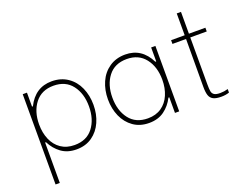

<svg xmlns="http://www.w3.org/2000/svg" viewBox="-131 -974 1873 1447"><g transform="rotate(-20 805.5 -250.5)"><path d="M132 -125H125V199H91V-525H125V-413H132Q196 -542 328 -542Q402 -542 456 -505Q510 -468 537.5 -405.5Q565 -343 565 -268Q565 -193 537.5 -131Q510 -69 457.5 -32Q405 5 332 5Q260 5 210.5 -31Q161 -67 132 -125ZM529 -269Q529 -372 477.5 -439Q426 -506 329 -506Q234 -506 181.5 -439Q129 -372 129 -268Q129 -201 152 -147Q175 -93 220 -62Q265 -31 329 -31Q426 -31 477.5 -98Q529 -165 529 -269Z M681 -268Q681 -343 708.5 -405.5Q736 -468 790 -505Q844 -542 918 -542Q1050 -542 1114 -413H1121V-525H1155V0H1121V-125H1114Q1085 -67 1035.5 -31Q986 5 914 5Q841 5 788.5 -32Q736 -69 708.5 -131Q681 -193 681 -268ZM1117 -268Q1117 -372 1064.5 -439Q1012 -506 917 -506Q820 -506 768.5 -439Q717 -372 717 -269Q717 -165 768.5 -98Q820 -31 917 -31Q981 -31 1026 -62Q1071 -93 1094 -147Q1117 -201 1117 -268Z M1424 -495V-119Q1424 -80 1427.5 -62Q1431 -44 1445.5 -34Q1460 -24 1494 -24Q1525 -24 1556 -33V-5Q1528 5 1492 5Q1449 5 1427 -7Q1405 -19 1397 -43.5Q1389 -68 1389 -111L1390 -495H1281V-525H1390V-700H1424V-525H1556V-495Z"/></g></svg>

Font: Be Vietnam Thin
Style: Regular
Weight: 100
Designer: Gabriel Lam
Foundry: TypeRant
Version: Version 4.000